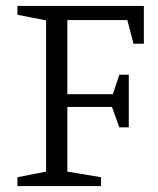

<svg xmlns="http://www.w3.org/2000/svg" viewBox="-20 -630 534 650"><path d="M39 0V-30L136 -49V-561L39 -580V-610H467V-482H432L411 -562H208V-311H362L384 -377H416V-199H384L359 -268H208V-49L322 -30V0Z"/></svg>

Font: Manuale Light
Style: Regular
Weight: 300
Designer: Eduardo Tunni / Pablo Cosgaya
Foundry: Eduardo Tunni / Pablo Cosgaya
Version: Version 1.002